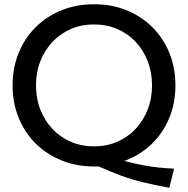

<svg xmlns="http://www.w3.org/2000/svg" viewBox="-20 -767 883 901"><path d="M774.4 114.3Q703.6 101.1 649.4 87.9Q595.2 74.7 547.1 56.9Q499 39.1 443.8 14.2H421.4Q338.9 14.2 268.8 -14.2Q198.7 -42.5 147.2 -93.8Q95.7 -145 67.4 -214.6Q39.1 -284.2 39.1 -366.2Q39.1 -448.7 67.4 -518.3Q95.7 -587.9 147.2 -639.2Q198.7 -690.4 268.8 -718.8Q338.9 -747.1 421.4 -747.1Q504.4 -747.1 574 -718.8Q643.6 -690.4 695.1 -639.2Q746.6 -587.9 774.9 -518.3Q803.2 -448.7 803.2 -366.2Q803.2 -282.2 773.4 -211.4Q743.7 -140.6 689.7 -89.4Q635.7 -38.1 563.5 -11.7Q606 -0.5 643.1 6.8Q680.2 14.2 717.5 18.3Q754.9 22.5 796.9 24.4ZM421.4 -80.1Q480 -80.1 529.8 -101.6Q579.6 -123 616.2 -161.9Q652.8 -200.7 673.1 -252.7Q693.4 -304.7 693.4 -366.2Q693.4 -427.7 673.1 -480Q652.8 -532.2 616.2 -571Q579.6 -609.9 529.8 -631.1Q480 -652.3 421.4 -652.3Q362.8 -652.3 313.2 -631.1Q263.7 -609.9 226.8 -571Q189.9 -532.2 169.4 -480Q148.9 -427.7 148.9 -366.2Q148.9 -304.7 169.4 -252.4Q189.9 -200.2 226.8 -161.4Q263.7 -122.6 313.2 -101.3Q362.8 -80.1 421.4 -80.1Z"/></svg>

Font: Kumbh Sans Medium
Style: Regular
Weight: 500
Version: Version 1.005